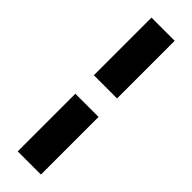

<svg xmlns="http://www.w3.org/2000/svg" viewBox="-271 -735 808 808"><g transform="rotate(45 133.5 -331.0)"><path d="M65 -386V-729H203V-386ZM65 67V-276H203V67Z"/></g></svg>

Font: Mona Sans Condensed ExtraBold
Style: Regular
Weight: 800
Width: 3
Designer: Deni Anggara
Foundry: GitHub
Version: Version 1.001;gftools[0.9.33]